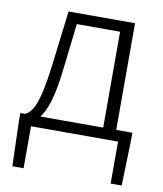

<svg xmlns="http://www.w3.org/2000/svg" viewBox="-82 -600 726 856"><g transform="rotate(10 281.5 -171.5)"><path d="M117 -50C143 -84 167 -147 181 -277L205 -484H401V-50ZM460 -50V-533H159L129 -286C106 -104 80 -66 48 -50H26V-15L32 190H83V0H477V190H527L533 -15V-50Z"/></g></svg>

Font: Noto Sans T Chinese Light
Style: Regular
Weight: 300
Designer: Ryoko NISHIZUKA (kana & ideographs); Paul D. Hunt (Latin, Greek & Cyrillic); Wenlong ZHANG (bopomofo); Sandoll Communica
Foundry: Adobe Systems Incorporated
Version: Version 1.000;PS 1;hotconv 1.0.78;makeotf.lib2.5.61930